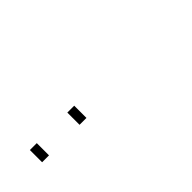

<svg xmlns="http://www.w3.org/2000/svg" viewBox="72 -1014 689 689"><g transform="rotate(-45 416.5 -669.0)"><path d="M112 -638V-700H147V-638ZM302 -638V-700H337V-638Z"/></g></svg>

Font: TitilliumMaps29L
Style: 1 wt
Weight: 100
Designer: Campivisivi
Foundry: Accademia di Belle Arti di Urbino and students of MA course of Visual design
Version: Version 001.001